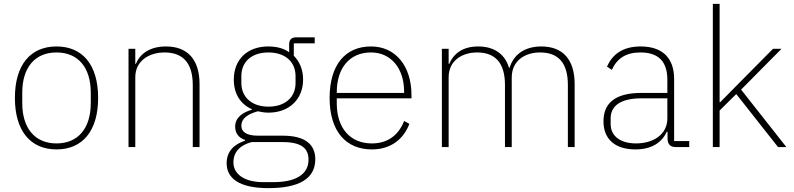

<svg xmlns="http://www.w3.org/2000/svg" viewBox="-20 -760 4102 992"><path d="M272 12C405 12 487 -82 487 -254C487 -427 405 -520 272 -520C139 -520 57 -427 57 -254C57 -82 139 12 272 12ZM272 -19C160 -19 95 -98 95 -227V-281C95 -411 160 -489 272 -489C384 -489 449 -411 449 -281V-227C449 -98 384 -19 272 -19Z M679 0V-361C679 -447 752 -489 830 -489C924 -489 976 -436 976 -320V0H1011V-326C1011 -452 949 -520 838 -520C750 -520 702 -479 682 -430H679V-508H644V0Z M1609 63C1609 -12 1559 -59 1441 -59H1312C1247 -59 1227 -83 1227 -111C1227 -147 1258 -170 1312 -185C1331 -181 1347 -178 1367 -178C1474 -178 1546 -247 1546 -349C1546 -400 1528 -442 1498 -472V-536H1606V-567H1509C1485 -567 1474 -554 1474 -530V-490C1446 -510 1410 -520 1366 -520C1257 -520 1188 -452 1188 -349C1188 -274 1223 -222 1281 -196V-193C1235 -180 1195 -153 1195 -106C1195 -73 1211 -49 1246 -37V-33C1187 -14 1151 24 1151 83C1151 161 1215 212 1367 212C1522 212 1609 165 1609 63ZM1574 65C1574 145 1501 181 1394 181H1339C1242 181 1186 139 1186 79C1186 22 1224 -11 1280 -26H1439C1540 -26 1574 8 1574 65ZM1367 -209C1280 -209 1227 -259 1227 -331V-367C1227 -439 1278 -489 1367 -489C1455 -489 1507 -439 1507 -367V-331C1507 -259 1455 -209 1367 -209Z M1901 12C1998 12 2065 -40 2095 -120L2068 -135C2038 -59 1981 -19 1901 -19C1787 -19 1720 -101 1720 -225V-252H2106V-268C2106 -421 2022 -520 1897 -520C1764 -520 1683 -425 1683 -254C1683 -82 1767 12 1901 12ZM1897 -489C1999 -489 2068 -408 2068 -286V-280H1720V-284C1720 -408 1786 -489 1897 -489Z M2298 0V-361C2298 -447 2368 -489 2445 -489C2538 -489 2589 -436 2589 -321V0H2624V-360C2624 -446 2692 -489 2770 -489C2865 -489 2914 -435 2914 -321V0H2949V-326C2949 -452 2888 -520 2777 -520C2685 -520 2632 -473 2613 -410H2610C2588 -483 2530 -520 2451 -520C2364 -520 2321 -477 2301 -430H2298V-508H2263V0Z M3541 0V-31H3463V-352C3463 -460 3403 -520 3290 -520C3196 -520 3144 -478 3116 -416L3141 -399C3169 -460 3216 -489 3289 -489C3380 -489 3428 -444 3428 -348V-280H3295C3149 -280 3098 -220 3098 -133C3098 -41 3158 12 3263 12C3351 12 3401 -27 3425 -79H3429V-42C3430 -15 3443 0 3472 0ZM3266 -19C3189 -19 3135 -54 3135 -120V-148C3135 -211 3183 -252 3295 -252H3428V-148C3428 -64 3354 -19 3266 -19Z M3663 0H3698V-189L3784 -274L4000 0H4043L3809 -297L4018 -508H3974L3781 -313L3701 -232H3698V-740H3663Z"/></svg>

Font: IBM Plex Thai ExtraLight
Style: Regular
Weight: 200
Designer: Mike Abbink, Paul van der Laan, Pieter van Rosmalen, Ben Mitchell, Mark Frömberg
Foundry: Bold Monday
Version: Version 1.0